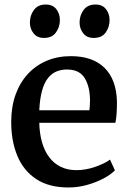

<svg xmlns="http://www.w3.org/2000/svg" viewBox="-20 -817 568 848"><path d="M282.5 11Q196 11 140 -26Q84 -63 56.8 -128.2Q29.5 -193.5 29.5 -278.5Q29.5 -345.5 48.8 -399Q68 -452.5 103.2 -490.5Q138.5 -528.5 186.8 -548.8Q235 -569 293 -569Q389.5 -569 441.8 -517.2Q494 -465.5 496.5 -369Q496.5 -338 495 -315Q493.5 -292 489.5 -274.5H153.5Q154.5 -227.5 165.5 -189Q176.5 -150.5 197 -123Q217.5 -95.5 247.8 -80.5Q278 -65.5 317.5 -65.5Q359 -65.5 401 -80.2Q443 -95 466 -112L487.5 -64.5Q470 -46.5 438 -29.2Q406 -12 365.5 -0.5Q325 11 282.5 11ZM153.5 -330H375Q376 -339.5 376.8 -351.5Q377.5 -363.5 377.5 -373Q377.5 -433.5 354.2 -471.8Q331 -510 275.5 -510Q250.5 -510 229.2 -501.2Q208 -492.5 191.8 -472Q175.5 -451.5 165.8 -416.8Q156 -382 153.5 -330ZM174 -649.5Q144 -649.5 128 -670Q112 -690.5 112 -717.5Q112 -749 129.8 -773Q147.5 -797 181.5 -797H182.5Q213 -797 228.8 -776.5Q244.5 -756 244.5 -728.5Q244.5 -697.5 227 -673.5Q209.5 -649.5 175 -649.5ZM393.5 -649.5Q363.5 -649.5 347.5 -670Q331.5 -690.5 331.5 -717.5Q331.5 -749 349.2 -773Q367 -797 401.5 -797H402.5Q432.5 -797 448.2 -776.5Q464 -756 464 -728.5Q464 -697.5 446.8 -673.5Q429.5 -649.5 394.5 -649.5Z"/></svg>

Font: Merriweather 20pt SemiBold
Style: Regular
Weight: 600
Version: Version 2.100